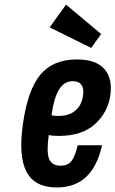

<svg xmlns="http://www.w3.org/2000/svg" viewBox="-20 -814 507 844"><path d="M80.6 -268.3Q60.6 -125.6 97 -57.8Q133.4 10 229.1 10Q308.7 10 358.1 -35.9Q407.6 -81.7 428.6 -175.3H321.7Q309 -123.7 293.1 -104.6Q277.1 -85.6 246.6 -85.6Q207.4 -85.6 195.6 -116.1Q183.9 -146.6 194.3 -220.4Q203.4 -218.1 215.2 -217.4Q227 -216.6 238.9 -216.6Q340.3 -216.6 397.4 -268.4Q454.4 -320.3 465 -394.6Q475.4 -470 438.2 -511.4Q401 -552.7 318.1 -552.7Q213 -552.7 157.4 -485.8Q101.9 -418.9 80.6 -268.3ZM300.4 -457.1Q326.4 -457.1 338.1 -440.8Q349.7 -424.4 344.9 -393.3Q339 -350.9 311 -327.6Q283 -304.3 236.4 -304.3Q229.4 -304.3 223.1 -304.7Q216.9 -305.1 206.3 -307.1Q217.3 -385 239.9 -421.1Q262.6 -457.1 300.4 -457.1ZM424.7 -664.3 270.3 -793.7 198.3 -693.6 380.7 -603.4Z"/></svg>

Font: Secuela ExtLt
Style: Italic
Weight: 200
Italic angle: -8°
Designer: Fernando Haro
Foundry: deFharo
Version: Version 1.704